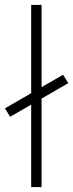

<svg xmlns="http://www.w3.org/2000/svg" viewBox="-22 -756 296 776"><path d="M19 -284 -2 -318 233 -454 254 -420ZM104 0V-736H146V0Z"/></svg>

Font: Muli ExtraLight
Style: Regular
Weight: 250
Designer: Vernon Adams
Foundry: Vernon Adams
Version: Version 2.100; ttfautohint (v1.8.1.43-b0c9)